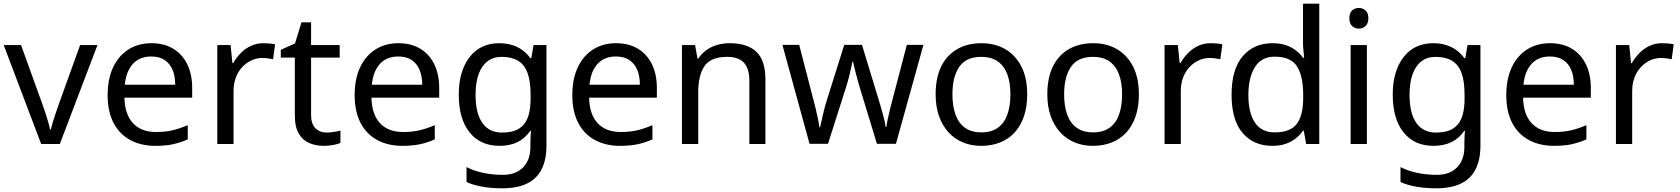

<svg xmlns="http://www.w3.org/2000/svg" viewBox="-20 -780 9101 1040"><path d="M203 0 0 -536H94L208 -220Q216 -198 225 -171Q234 -144 241 -119.5Q248 -95 251 -78H255Q259 -95 266.5 -120Q274 -145 283.5 -172Q293 -199 300 -220L414 -536H508L304 0Z M800 -546Q869 -546 918.5 -516Q968 -486 994.5 -431.5Q1021 -377 1021 -304V-251H654Q656 -160 700.5 -112.5Q745 -65 825 -65Q876 -65 915.5 -74.5Q955 -84 997 -102V-25Q956 -7 916 1.5Q876 10 821 10Q745 10 686.5 -21Q628 -52 595.5 -113.5Q563 -175 563 -264Q563 -352 592.5 -415Q622 -478 675.5 -512Q729 -546 800 -546ZM799 -474Q736 -474 699.5 -433.5Q663 -393 656 -321H929Q929 -367 915 -401Q901 -435 872.5 -454.5Q844 -474 799 -474Z M1407 -546Q1422 -546 1439.5 -544.5Q1457 -543 1470 -540L1459 -459Q1446 -462 1430.5 -464Q1415 -466 1401 -466Q1370 -466 1342 -453Q1314 -440 1292 -416.5Q1270 -393 1257.5 -360Q1245 -327 1245 -286V0H1157V-536H1229L1239 -438H1243Q1260 -468 1284 -492.5Q1308 -517 1339 -531.5Q1370 -546 1407 -546Z M1749 -62Q1769 -62 1790 -65.5Q1811 -69 1824 -73V-6Q1810 1 1784 5.5Q1758 10 1734 10Q1692 10 1656.5 -4.5Q1621 -19 1599 -55Q1577 -91 1577 -156V-468H1501V-510L1578 -545L1613 -659H1665V-536H1820V-468H1665V-158Q1665 -109 1688.5 -85.5Q1712 -62 1749 -62Z M2138 -546Q2207 -546 2256.5 -516Q2306 -486 2332.5 -431.5Q2359 -377 2359 -304V-251H1992Q1994 -160 2038.5 -112.5Q2083 -65 2163 -65Q2214 -65 2253.5 -74.5Q2293 -84 2335 -102V-25Q2294 -7 2254 1.5Q2214 10 2159 10Q2083 10 2024.5 -21Q1966 -52 1933.5 -113.5Q1901 -175 1901 -264Q1901 -352 1930.5 -415Q1960 -478 2013.5 -512Q2067 -546 2138 -546ZM2137 -474Q2074 -474 2037.5 -433.5Q2001 -393 1994 -321H2267Q2267 -367 2253 -401Q2239 -435 2210.5 -454.5Q2182 -474 2137 -474Z M2685 -546Q2738 -546 2780.5 -526Q2823 -506 2853 -465H2858L2870 -536H2940V9Q2940 85 2914 136.5Q2888 188 2835 214Q2782 240 2700 240Q2642 240 2593.5 231.5Q2545 223 2507 206V125Q2545 145 2596 156Q2647 167 2705 167Q2774 167 2813.5 126.5Q2853 86 2853 16V-5Q2853 -17 2854 -39.5Q2855 -62 2856 -71H2852Q2824 -30 2782.5 -10Q2741 10 2686 10Q2582 10 2523.5 -63Q2465 -136 2465 -267Q2465 -395 2523.5 -470.5Q2582 -546 2685 -546ZM2697 -472Q2652 -472 2620.5 -448Q2589 -424 2572.5 -378Q2556 -332 2556 -266Q2556 -167 2592.5 -114.5Q2629 -62 2699 -62Q2740 -62 2769 -72.5Q2798 -83 2817 -105.5Q2836 -128 2845 -163Q2854 -198 2854 -246V-267Q2854 -340 2837.5 -385Q2821 -430 2786 -451Q2751 -472 2697 -472Z M3317 -546Q3386 -546 3435.5 -516Q3485 -486 3511.5 -431.5Q3538 -377 3538 -304V-251H3171Q3173 -160 3217.5 -112.5Q3262 -65 3342 -65Q3393 -65 3432.5 -74.5Q3472 -84 3514 -102V-25Q3473 -7 3433 1.5Q3393 10 3338 10Q3262 10 3203.5 -21Q3145 -52 3112.5 -113.5Q3080 -175 3080 -264Q3080 -352 3109.5 -415Q3139 -478 3192.5 -512Q3246 -546 3317 -546ZM3316 -474Q3253 -474 3216.5 -433.5Q3180 -393 3173 -321H3446Q3446 -367 3432 -401Q3418 -435 3389.5 -454.5Q3361 -474 3316 -474Z M3932 -546Q4028 -546 4077 -499.5Q4126 -453 4126 -349V0H4039V-343Q4039 -408 4010 -440Q3981 -472 3919 -472Q3830 -472 3796 -422Q3762 -372 3762 -278V0H3674V-536H3745L3758 -463H3763Q3781 -491 3807.5 -509.5Q3834 -528 3866 -537Q3898 -546 3932 -546Z M4638 -303Q4632 -324 4626 -344.5Q4620 -365 4615.5 -383.5Q4611 -402 4607 -418Q4603 -434 4601 -445H4597Q4595 -434 4591.5 -418Q4588 -402 4583.5 -383Q4579 -364 4573.5 -343.5Q4568 -323 4561 -302L4465 -1H4365L4218 -537H4309L4383 -251Q4391 -222 4398 -192.5Q4405 -163 4410.5 -136.5Q4416 -110 4418 -91H4422Q4425 -103 4429 -121Q4433 -139 4437.5 -159Q4442 -179 4447.5 -199Q4453 -219 4458 -235L4553 -537H4649L4741 -235Q4748 -212 4755.5 -186Q4763 -160 4769 -135.5Q4775 -111 4777 -92H4781Q4783 -109 4788.5 -134.5Q4794 -160 4801.5 -190.5Q4809 -221 4817 -251L4892 -537H4982L4833 -1H4730Z M5544 -269Q5544 -202 5526.5 -150.5Q5509 -99 5476.5 -63Q5444 -27 5397.5 -8.5Q5351 10 5294 10Q5241 10 5196 -8.5Q5151 -27 5118 -63Q5085 -99 5066.5 -150.5Q5048 -202 5048 -269Q5048 -358 5078 -419.5Q5108 -481 5164 -513.5Q5220 -546 5297 -546Q5370 -546 5425.5 -513.5Q5481 -481 5512.5 -419.5Q5544 -358 5544 -269ZM5139 -269Q5139 -206 5155.5 -159.5Q5172 -113 5207 -88Q5242 -63 5296 -63Q5350 -63 5385 -88Q5420 -113 5436.5 -159.5Q5453 -206 5453 -269Q5453 -333 5436 -378Q5419 -423 5384.5 -447.5Q5350 -472 5295 -472Q5213 -472 5176 -418Q5139 -364 5139 -269Z M6149 -269Q6149 -202 6131.5 -150.5Q6114 -99 6081.5 -63Q6049 -27 6002.5 -8.5Q5956 10 5899 10Q5846 10 5801 -8.5Q5756 -27 5723 -63Q5690 -99 5671.5 -150.5Q5653 -202 5653 -269Q5653 -358 5683 -419.5Q5713 -481 5769 -513.5Q5825 -546 5902 -546Q5975 -546 6030.5 -513.5Q6086 -481 6117.5 -419.5Q6149 -358 6149 -269ZM5744 -269Q5744 -206 5760.5 -159.5Q5777 -113 5812 -88Q5847 -63 5901 -63Q5955 -63 5990 -88Q6025 -113 6041.5 -159.5Q6058 -206 6058 -269Q6058 -333 6041 -378Q6024 -423 5989.5 -447.5Q5955 -472 5900 -472Q5818 -472 5781 -418Q5744 -364 5744 -269Z M6538 -546Q6553 -546 6570.5 -544.5Q6588 -543 6601 -540L6590 -459Q6577 -462 6561.5 -464Q6546 -466 6532 -466Q6501 -466 6473 -453Q6445 -440 6423 -416.5Q6401 -393 6388.5 -360Q6376 -327 6376 -286V0H6288V-536H6360L6370 -438H6374Q6391 -468 6415 -492.5Q6439 -517 6470 -531.5Q6501 -546 6538 -546Z M6871 10Q6771 10 6711 -59.5Q6651 -129 6651 -267Q6651 -405 6711.5 -475.5Q6772 -546 6872 -546Q6914 -546 6945 -535.5Q6976 -525 6999 -507Q7022 -489 7038 -467H7044Q7043 -480 7040.5 -505.5Q7038 -531 7038 -546V-760H7126V0H7055L7042 -72H7038Q7022 -49 6999 -30.5Q6976 -12 6944.5 -1Q6913 10 6871 10ZM6885 -63Q6970 -63 7004.5 -109.5Q7039 -156 7039 -250V-266Q7039 -366 7006 -419.5Q6973 -473 6884 -473Q6813 -473 6777.5 -416.5Q6742 -360 6742 -265Q6742 -169 6777.5 -116Q6813 -63 6885 -63Z M7384 -536V0H7296V-536ZM7341 -737Q7361 -737 7376.5 -723.5Q7392 -710 7392 -681Q7392 -653 7376.5 -639Q7361 -625 7341 -625Q7319 -625 7304 -639Q7289 -653 7289 -681Q7289 -710 7304 -723.5Q7319 -737 7341 -737Z M7744 -546Q7797 -546 7839.5 -526Q7882 -506 7912 -465H7917L7929 -536H7999V9Q7999 85 7973 136.5Q7947 188 7894 214Q7841 240 7759 240Q7701 240 7652.5 231.5Q7604 223 7566 206V125Q7604 145 7655 156Q7706 167 7764 167Q7833 167 7872.5 126.5Q7912 86 7912 16V-5Q7912 -17 7913 -39.5Q7914 -62 7915 -71H7911Q7883 -30 7841.5 -10Q7800 10 7745 10Q7641 10 7582.5 -63Q7524 -136 7524 -267Q7524 -395 7582.5 -470.5Q7641 -546 7744 -546ZM7756 -472Q7711 -472 7679.5 -448Q7648 -424 7631.5 -378Q7615 -332 7615 -266Q7615 -167 7651.5 -114.5Q7688 -62 7758 -62Q7799 -62 7828 -72.5Q7857 -83 7876 -105.5Q7895 -128 7904 -163Q7913 -198 7913 -246V-267Q7913 -340 7896.5 -385Q7880 -430 7845 -451Q7810 -472 7756 -472Z M8376 -546Q8445 -546 8494.5 -516Q8544 -486 8570.5 -431.5Q8597 -377 8597 -304V-251H8230Q8232 -160 8276.5 -112.5Q8321 -65 8401 -65Q8452 -65 8491.5 -74.5Q8531 -84 8573 -102V-25Q8532 -7 8492 1.5Q8452 10 8397 10Q8321 10 8262.5 -21Q8204 -52 8171.5 -113.5Q8139 -175 8139 -264Q8139 -352 8168.5 -415Q8198 -478 8251.5 -512Q8305 -546 8376 -546ZM8375 -474Q8312 -474 8275.5 -433.5Q8239 -393 8232 -321H8505Q8505 -367 8491 -401Q8477 -435 8448.5 -454.5Q8420 -474 8375 -474Z M8983 -546Q8998 -546 9015.5 -544.5Q9033 -543 9046 -540L9035 -459Q9022 -462 9006.5 -464Q8991 -466 8977 -466Q8946 -466 8918 -453Q8890 -440 8868 -416.5Q8846 -393 8833.5 -360Q8821 -327 8821 -286V0H8733V-536H8805L8815 -438H8819Q8836 -468 8860 -492.5Q8884 -517 8915 -531.5Q8946 -546 8983 -546Z"/></svg>

Font: eng115
Style: Regular
Weight: 400
Designer: Monotype Design Team
Foundry: Monotype Imaging Inc.
Version: Version 2.013